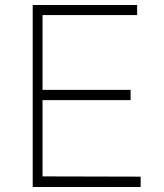

<svg xmlns="http://www.w3.org/2000/svg" viewBox="-20 -743 652 763"><path d="M110 0H539V-41L149 -42V-345H499V-386H149V-683H525V-723H110Z"/></svg>

Font: United Sans Thin
Style: Regular
Weight: 100
Designer: Pablo Impallari, Rodrigo Fuenzalida (Modified by Dan O. Williams)
Version: Version 1.000;PS 001.000;hotconv 1.0.88;makeotf.lib2.5.64775